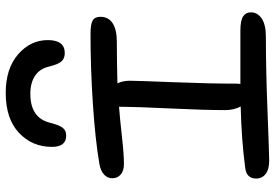

<svg xmlns="http://www.w3.org/2000/svg" viewBox="-160 -810 929 648"><g transform="rotate(-90 304.0 -486.5)"><path d="M314 -931.2Q396 -931.2 444.1 -889.4Q492.2 -847.7 492.2 -789.1Q492.2 -731.9 448.2 -731.9Q430.2 -731.9 420.2 -743.2Q410.2 -754.4 402.8 -785.2Q395.5 -816.4 371.6 -832.3Q347.7 -848.1 311 -848.1Q231 -848.1 213.9 -784.2Q205.6 -751 196.3 -739Q187 -727.1 169.9 -727.1Q131.8 -727.1 131.8 -774.9Q131.8 -842.3 179.4 -886.7Q227.1 -931.2 314 -931.2ZM85 -42Q55.7 -42 40.3 -54Q24.9 -65.9 24.9 -85.9Q24.9 -119.1 62 -123Q152.8 -135.3 268.1 -138.2Q255.9 -161.6 255.9 -189.9Q255.9 -258.3 261.5 -377Q267.1 -495.6 267.1 -537.1V-548.8Q228.5 -545.9 167.7 -539.1Q106.9 -532.2 74.2 -532.2Q51.3 -532.2 38.6 -543Q25.9 -553.7 25.9 -571.8Q25.9 -587.4 38.1 -599.1Q50.3 -610.8 75.2 -615.2Q155.3 -628.9 276.1 -637Q397 -645 513.2 -645Q545.9 -645 558.3 -637.7Q570.8 -630.4 570.8 -611.8Q570.8 -584.5 549.1 -570.3Q527.3 -556.2 486.8 -556.2Q424.3 -556.2 346.2 -554.2Q355 -536.1 355 -512.2Q355 -490.2 350.1 -366.7Q345.2 -243.2 345.2 -149.9Q345.2 -147.9 344.7 -144.3Q344.2 -140.6 344.2 -139.2H523.9Q558.6 -139.2 572.3 -129.9Q585.9 -120.6 585.9 -104Q585.9 -81.5 565.2 -67.4Q544.4 -53.2 504.9 -53.2Q394 -53.2 250.7 -47.6Q107.4 -42 85 -42Z"/></g></svg>

Font: Shantell Sans Irregular
Style: Regular
Weight: 400
Designer: Stephen Nixon, Anya Danilova, Shantell Martin
Foundry: Arrow Type
Version: Version 1.006;[9816181b4]